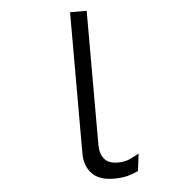

<svg xmlns="http://www.w3.org/2000/svg" viewBox="-52 -747 719 806"><g transform="rotate(-5 308.0 -344.0)"><path d="M396 12Q334 12 303.5 -20Q273 -52 273 -105V-700H343V-135Q343 -97.5 361 -75.8Q379 -54 418 -54Q447.5 -54 469.5 -64.2Q491.5 -74.5 508 -84L499 -11Q477.5 -0.5 453 5.8Q428.5 12 396 12Z"/></g></svg>

Font: Overpass Mono Light
Style: Regular
Weight: 300
Monospace: yes
Designer: Delve Withrington, Dave Bailey
Foundry: Delve Fonts LLC
Version: Version 4.000